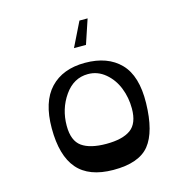

<svg xmlns="http://www.w3.org/2000/svg" viewBox="-160 -1334 1463 1500"><g transform="rotate(-15 571.5 -584.0)"><path d="M520 -985 617 -1182H683L617 -985ZM572 14Q376 13 283 -95Q190 -203 190 -424Q190 -638 291 -745Q392 -852 572 -852Q755 -852 856.5 -748Q958 -644 953 -424Q948 -194 864 -89.5Q780 15 572 14ZM835 -413Q835 -501 804 -579.5Q773 -658 711.5 -709.5Q650 -761 572 -761Q456 -761 382 -655Q308 -549 308 -413Q308 -292 374.5 -244.5Q441 -197 572 -197Q703 -197 769 -244.5Q835 -292 835 -413Z"/></g></svg>

Font: OpenDyslexic
Style: Regular
Weight: 400
Designer: Abbie Gonzalez
Version: Version 0.920;hotconv 1.0.109;makeotfexe 2.5.65596